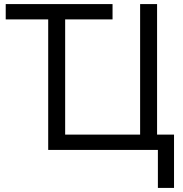

<svg xmlns="http://www.w3.org/2000/svg" viewBox="-20 -734 895 940"><path d="M666 -714V-75H299V-639H531V-714H8V-639H216V0H753V186H832V-75H749V-714Z"/></svg>

Font: OpenSansMMV
Style: Regular
Weight: 400
Designer: Steve Matteson
Foundry: Ascender Corporation
Version: Version 4.000